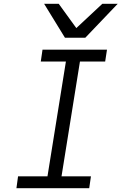

<svg xmlns="http://www.w3.org/2000/svg" viewBox="-20 -985 640 1005"><path d="M74.5 -62H228.5L325 -663H193.5L202.5 -725H540L530.5 -663H398.5L302 -62H456L447 0H66ZM211 -965H287.5L379.5 -838L515.5 -965H596L426.5 -787.5H320Z"/></svg>

Font: JuliaMono Light
Style: Italic
Weight: 300
Italic angle: -9°
Monospace: yes
Designer: cormullion
Foundry: corm
Version: Version 0.054; ttfautohint (v1.8.4)